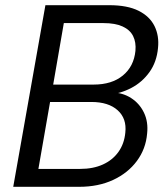

<svg xmlns="http://www.w3.org/2000/svg" viewBox="-20 -720 645 740"><path d="M31 0 155 -700H401Q471 -700 514 -678.5Q557 -657 575.5 -619.5Q594 -582 589 -535Q584 -481 556 -442Q528 -403 486 -381Q444 -359 395 -354L410 -364Q453 -363 485.5 -342Q518 -321 535 -285.5Q552 -250 547 -205Q542 -146 507.5 -99.5Q473 -53 416 -26.5Q359 0 285 0ZM128 -69H289Q339 -69 376.5 -86Q414 -103 436.5 -134.5Q459 -166 463 -209Q469 -263 433.5 -295Q398 -327 332 -327H173ZM185 -394H341Q411 -394 453.5 -429Q496 -464 502 -524Q505 -557 493 -581Q481 -605 452.5 -618Q424 -631 379 -631H226Z"/></svg>

Font: DM Sans 12pt
Style: Italic
Weight: 400
Italic angle: -10°
Version: Version 4.004;gftools[0.9.30]